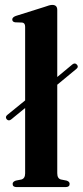

<svg xmlns="http://www.w3.org/2000/svg" viewBox="-20 -763 337 783"><path d="M7 -277Q0 -286.5 10 -294.5L82.5 -353.5V-654Q82.5 -669.5 70.5 -671L41.5 -672Q30 -674 30 -683.5Q30 -692.5 44.5 -698L160.5 -734.5Q183 -743 193 -743Q213.5 -743 213.5 -722.5V-449L275.5 -500.5Q286 -508.5 294 -499Q301.5 -490 291.5 -482L213.5 -417.5V-56.5Q213.5 -35 228.5 -31L251.5 -26.5Q264 -22.5 264 -13Q264 0 247 0H48Q31.5 0 31.5 -13Q31.5 -22 44.5 -26.5L67.5 -31Q82.5 -35.5 82.5 -56V-322.5L25 -275.5Q15 -268 7 -277Z"/></svg>

Font: Fraunces 72pt SemiBold
Style: Regular
Weight: 600
Version: Version 1.000;[b76b70a41]